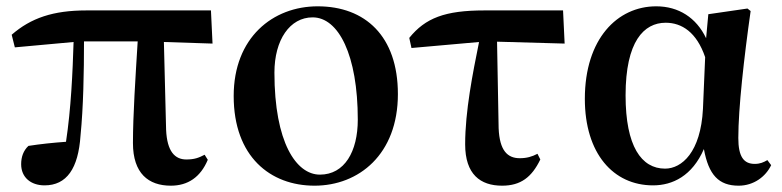

<svg xmlns="http://www.w3.org/2000/svg" viewBox="-20 -572 2477 608"><path d="M521 16C575 16 615 -11 638 -66L628 -82C609 -72 595 -67 570 -67C534 -67 509 -92 506 -161L499 -439L653 -434L648 -539H254C148 -539 78 -515 17 -462L27 -422L213 -439C210 -343 205 -228 189 -123C147 -120 109 -116 70 -110C54 -95 47 -75 47 -52C47 -10 78 15 121 15C191 15 228 -38 235 -143C244 -232 246 -345 246 -441H416C409 -327 401 -207 401 -119C401 -23 450 16 521 16Z M976 16C1116 16 1240 -83 1240 -274C1240 -458 1136 -552 986 -552C844 -552 720 -453 720 -268C720 -76 836 16 976 16ZM993 -19C918 -19 849 -121 849 -342C849 -446 898 -517 970 -517C1052 -517 1113 -398 1113 -193C1113 -92 1071 -19 993 -19Z M1570 16C1629 16 1664 -11 1691 -67L1682 -85C1665 -76 1648 -71 1626 -71C1587 -71 1562 -95 1559 -166L1554 -440L1768 -434L1763 -539H1514C1389 -539 1327 -515 1276 -452L1283 -420L1497 -439C1477 -340 1453 -220 1453 -115C1453 -20 1501 16 1570 16Z M2048 15C2110 15 2172 -15 2209 -100C2224 -18 2256 16 2319 16C2367 16 2405 -13 2422 -49L2410 -65C2398 -58 2387 -53 2370 -53C2335 -53 2318 -76 2318 -135C2318 -229 2336 -389 2357 -537L2347 -545L2223 -527L2216 -451C2185 -516 2129 -552 2058 -552C1935 -552 1832 -449 1832 -259C1832 -86 1922 15 2048 15ZM2213 -391 2206 -227C2199 -90 2139 -38 2086 -38C2011 -38 1961 -109 1961 -270C1961 -441 2019 -500 2088 -500C2139 -500 2186 -470 2213 -391Z"/></svg>

Font: Noto Serif CJK TC
Style: Bold
Weight: 700
Designer: Ryoko NISHIZUKA 西塚涼子 (kana & ideographs); Frank Grießhammer (Latin, Greek & Cyrillic); Wenlong ZHANG 张文龙 (bopomofo); San
Foundry: Adobe
Version: Version 2.001;hotconv 1.1.0;makeotfexe 2.6.0